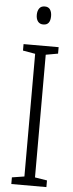

<svg xmlns="http://www.w3.org/2000/svg" viewBox="-61 -945 373 976"><g transform="rotate(5 125.5 -457.0)"><path d="M215 0H36V-34L99 -44V-670L36 -681V-714H215V-681L153 -670V-44L215 -34ZM127 -914Q146 -914 154.5 -901Q163 -888 163 -868Q163 -822 127 -822Q109 -822 99.5 -834.5Q90 -847 90 -868Q90 -888 99 -901Q108 -914 127 -914Z"/></g></svg>

Font: Noto Sans Sinhala UI ExtraCondensed Light
Style: Regular
Weight: 300
Width: 2
Designer: Jelle Bosma - Monotype Design Team
Foundry: Monotype Imaging Inc.
Version: Version 2.006; ttfautohint (v1.8.4.7-5d5b)